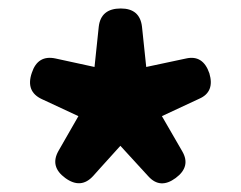

<svg xmlns="http://www.w3.org/2000/svg" viewBox="-20 -835 569 453"><path d="M118 -479 165 -561 79 -601Q40 -619 55 -663Q69 -706 111 -697L203 -677L213 -772Q218 -815 265 -815Q310 -815 315 -772L325 -677L419 -697Q459 -706 474 -662Q487 -618 450 -602L362 -561L410 -478Q431 -442 394.5 -415Q358 -388 330 -419L264 -491L217 -439L200 -420Q171 -388 134 -415Q97 -442 118 -479Z"/></svg>

Font: GenSenRounded TW H
Style: Regular
Weight: 900
Version: Version 1.501;PS 1;hotconv 16.6.51;makeotf.lib2.5.65220